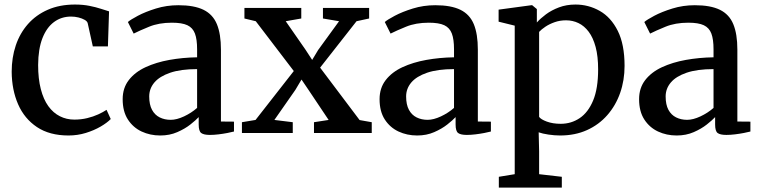

<svg xmlns="http://www.w3.org/2000/svg" viewBox="-20 -586 3348 846"><path d="M282 11Q198.5 11 143 -26Q87.5 -63 59.8 -126.5Q32 -190 31.5 -270Q31.5 -332 49.5 -385.8Q67.5 -439.5 103.2 -480Q139 -520.5 191 -543.2Q243 -566 310.5 -566Q345.5 -566 374.2 -560.2Q403 -554.5 424.8 -547.2Q446.5 -540 460.5 -536L455.5 -381.5H389L366.5 -483.5Q364.5 -492 353.2 -498.5Q342 -505 326 -509Q310 -513 293 -513Q250.5 -513 218 -489Q185.5 -465 167 -417.8Q148.5 -370.5 148 -299.5Q148 -239 159.8 -193.5Q171.5 -148 193 -118.2Q214.5 -88.5 243.8 -73.8Q273 -59 307.5 -59Q337.5 -59 364.2 -65.5Q391 -72 412.8 -82Q434.5 -92 449.5 -102L468 -61.5Q452 -45 423.2 -28.2Q394.5 -11.5 358 -0.2Q321.5 11 282 11Z M686 11Q641.5 11 604 -6.5Q566.5 -24 543.5 -59.5Q520.5 -95 520.5 -149Q520.5 -198.5 547.8 -233.5Q575 -268.5 621.5 -290Q668 -311.5 726.5 -322Q785 -332.5 848.5 -333.5V-369Q848.5 -412.5 839 -438Q829.5 -463.5 805.8 -474.8Q782 -486 737.5 -486Q680 -486 636.8 -468.2Q593.5 -450.5 569 -438L543.5 -489Q554.5 -499 587.5 -516.5Q620.5 -534 667.2 -548.5Q714 -563 766 -563Q835.5 -563 876.8 -542.8Q918 -522.5 935.8 -479.2Q953.5 -436 953.5 -367.5V-50.5L1011 -50V-6.5Q1000 -3.5 981.8 0Q963.5 3.5 943 6Q922.5 8.5 905 8.5Q878 8.5 866.8 0.2Q855.5 -8 855.5 -37.5V-70Q843 -56.5 819 -37.5Q795 -18.5 761.2 -3.8Q727.5 11 686 11ZM732 -58Q758.5 -58 791 -73.2Q823.5 -88.5 848.5 -110.5V-281.5Q776.5 -281.5 729.8 -265.5Q683 -249.5 660.2 -222.5Q637.5 -195.5 637.5 -161Q637.5 -125 649.8 -102.2Q662 -79.5 683.5 -68.8Q705 -58 732 -58Z M1106 -57.5 1274.5 -273 1107 -492.5 1057 -504.5V-551H1307.5V-504.5L1239 -492.5L1326.5 -366.5L1355.5 -322L1382 -366L1474 -492.5L1403 -504.5V-551H1606.5V-504.5L1551 -492.5L1390.5 -288L1564.5 -57L1618 -47.5V0H1363.5V-47.5L1428 -57.5L1340 -189L1308.5 -235.5L1281.5 -190L1189 -57.5L1270 -47.5V0H1046V-47.5Z M1818 11Q1773.5 11 1736 -6.5Q1698.5 -24 1675.5 -59.5Q1652.5 -95 1652.5 -149Q1652.5 -198.5 1679.8 -233.5Q1707 -268.5 1753.5 -290Q1800 -311.5 1858.5 -322Q1917 -332.5 1980.5 -333.5V-369Q1980.5 -412.5 1971 -438Q1961.5 -463.5 1937.8 -474.8Q1914 -486 1869.5 -486Q1812 -486 1768.8 -468.2Q1725.5 -450.5 1701 -438L1675.5 -489Q1686.5 -499 1719.5 -516.5Q1752.5 -534 1799.2 -548.5Q1846 -563 1898 -563Q1967.5 -563 2008.8 -542.8Q2050 -522.5 2067.8 -479.2Q2085.5 -436 2085.5 -367.5V-50.5L2143 -50V-6.5Q2132 -3.5 2113.8 0Q2095.5 3.5 2075 6Q2054.5 8.5 2037 8.5Q2010 8.5 1998.8 0.2Q1987.5 -8 1987.5 -37.5V-70Q1975 -56.5 1951 -37.5Q1927 -18.5 1893.2 -3.8Q1859.5 11 1818 11ZM1864 -58Q1890.5 -58 1923 -73.2Q1955.5 -88.5 1980.5 -110.5V-281.5Q1908.5 -281.5 1861.8 -265.5Q1815 -249.5 1792.2 -222.5Q1769.5 -195.5 1769.5 -161Q1769.5 -125 1781.8 -102.2Q1794 -79.5 1815.5 -68.8Q1837 -58 1864 -58Z M2178 240.5V193L2248 181.5V-473L2177 -490.5V-543.5L2321 -563H2325L2345.5 -546V-487Q2361 -504.5 2385.5 -522.8Q2410 -541 2443 -553.5Q2476 -566 2515.5 -566Q2573 -566 2622.5 -538Q2672 -510 2702 -450.2Q2732 -390.5 2732 -295.5Q2732 -232 2712.5 -176.5Q2693 -121 2656 -78.8Q2619 -36.5 2566.5 -12.8Q2514 11 2448 11Q2423.5 11 2396.8 7Q2370 3 2353.5 -3L2355.5 80V181.5L2455.5 193V240.5ZM2450.5 -40.5Q2497 -40.5 2534.2 -65.5Q2571.5 -90.5 2593.5 -143.2Q2615.5 -196 2615.5 -280.5Q2615.5 -338 2604.5 -379Q2593.5 -420 2574 -446Q2554.5 -472 2529 -484.2Q2503.5 -496.5 2474 -496.5Q2447 -496.5 2423.8 -488.2Q2400.5 -480 2383 -468.2Q2365.5 -456.5 2355.5 -445.5V-71Q2363 -60 2389.5 -50.2Q2416 -40.5 2450.5 -40.5Z M2961.5 11Q2917 11 2879.5 -6.5Q2842 -24 2819 -59.5Q2796 -95 2796 -149Q2796 -198.5 2823.2 -233.5Q2850.5 -268.5 2897 -290Q2943.5 -311.5 3002 -322Q3060.5 -332.5 3124 -333.5V-369Q3124 -412.5 3114.5 -438Q3105 -463.5 3081.2 -474.8Q3057.5 -486 3013 -486Q2955.5 -486 2912.2 -468.2Q2869 -450.5 2844.5 -438L2819 -489Q2830 -499 2863 -516.5Q2896 -534 2942.8 -548.5Q2989.5 -563 3041.5 -563Q3111 -563 3152.2 -542.8Q3193.5 -522.5 3211.2 -479.2Q3229 -436 3229 -367.5V-50.5L3286.5 -50V-6.5Q3275.5 -3.5 3257.2 0Q3239 3.5 3218.5 6Q3198 8.5 3180.5 8.5Q3153.5 8.5 3142.2 0.2Q3131 -8 3131 -37.5V-70Q3118.5 -56.5 3094.5 -37.5Q3070.5 -18.5 3036.8 -3.8Q3003 11 2961.5 11ZM3007.5 -58Q3034 -58 3066.5 -73.2Q3099 -88.5 3124 -110.5V-281.5Q3052 -281.5 3005.2 -265.5Q2958.5 -249.5 2935.8 -222.5Q2913 -195.5 2913 -161Q2913 -125 2925.2 -102.2Q2937.5 -79.5 2959 -68.8Q2980.5 -58 3007.5 -58Z"/></svg>

Font: Merriweather 28pt Medium
Style: Regular
Weight: 500
Version: Version 2.100